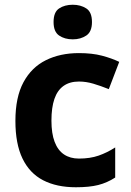

<svg xmlns="http://www.w3.org/2000/svg" viewBox="-20 -780 554 810"><path d="M300 10Q219 10 162 -19.5Q105 -49 75 -111Q45 -173 45 -270Q45 -370 79 -433Q113 -496 173.5 -526Q234 -556 313 -556Q369 -556 410.5 -545Q452 -534 483 -519L439 -404Q404 -418 373.5 -427Q343 -436 313 -436Q274 -436 248 -417.5Q222 -399 209.5 -362.5Q197 -326 197 -271Q197 -217 210.5 -181.5Q224 -146 250 -128.5Q276 -111 313 -111Q360 -111 396 -123.5Q432 -136 466 -158V-31Q432 -9 394.5 0.5Q357 10 300 10ZM287 -760Q320 -760 344 -744.5Q368 -729 368 -687Q368 -646 344 -630Q320 -614 287 -614Q253 -614 229.5 -630Q206 -646 206 -687Q206 -729 229.5 -744.5Q253 -760 287 -760Z"/></svg>

Font: Noto Sans Malayalam
Style: Regular
Weight: 400
Designer: Jelle Bosma - Monotype Design Team
Foundry: Monotype Imaging Inc.
Version: Version 2.103